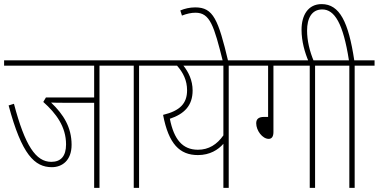

<svg xmlns="http://www.w3.org/2000/svg" viewBox="-20 -916 1846 936"><path d="M465 -596H562V-622H0V-596H439V-441H204L191 -419C254 -363 302 -298 302 -212C302 -155 277 -127 230 -127C155 -127 102 -205 48 -410L22 -402C86 -162 149 -101 233 -101C282 -101 329 -133 329 -210C329 -295 290 -358 229 -416C247 -415 268 -415 287 -415H439V0H465Z M658 -596H755V-622H549V-596H632V0H658Z M1192 -622H742V-596H843C873 -562 892 -524 892 -476C892 -412 858 -376 775 -356C802 -214 856 -160 945 -160C1003 -160 1044 -186 1069 -215V0H1095V-596H1192ZM808 -337C877 -360 919 -400 919 -475C919 -524 899 -565 874 -596H1069V-256C1038 -212 998 -186 945 -186C870 -186 828 -236 808 -337Z M1067 -615H1093C1044 -821 1020 -880 932 -880C905 -880 880 -874 859 -865L867 -840C890 -849 912 -854 933 -854C1004 -854 1023 -791 1067 -615Z M1313 -596H1490V0H1516V-596H1613V-622H1179V-596H1287V-346H1267C1239 -346 1229 -334 1229 -315C1229 -280 1259 -239 1290 -239C1303 -239 1313 -248 1313 -272Z M1709 -596H1806V-622H1707C1679 -808 1636 -896 1548 -896C1482 -896 1450 -842 1450 -771C1450 -714 1466 -659 1485 -615H1511C1489 -666 1477 -719 1477 -767C1477 -826 1499 -870 1551 -870C1611 -870 1653 -802 1681 -622H1600V-596H1683V0H1709Z"/></svg>

Font: Noto Sans Devanagari Condensed Thin
Style: Regular
Weight: 100
Width: 3
Designer: Jelle Bosma - Monotype Design Team
Foundry: Monotype Imaging Inc.
Version: Version 2.004